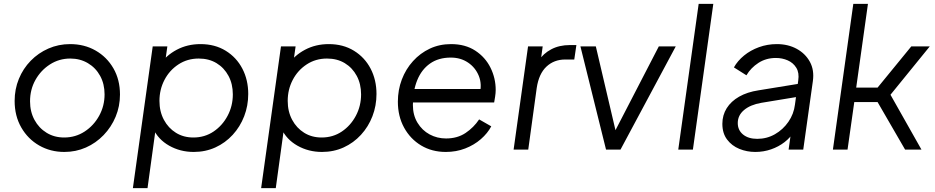

<svg xmlns="http://www.w3.org/2000/svg" viewBox="-20 -777 4854 997"><path d="M56 -253Q56 -314 78 -367.5Q100 -421 139.5 -461.5Q179 -502 231.5 -525Q284 -548 344 -548Q418 -548 476.5 -514.5Q535 -481 569 -422Q603 -363 603 -286Q603 -225 580.5 -171Q558 -117 518 -75.5Q478 -34 426 -11Q374 12 314 12Q242 12 183.5 -21.5Q125 -55 90.5 -115Q56 -175 56 -253ZM523 -287Q523 -341 500 -383Q477 -425 436.5 -449Q396 -473 345 -473Q287 -473 239.5 -442.5Q192 -412 164 -362Q136 -312 136 -251Q136 -197 159 -154.5Q182 -112 222 -87.5Q262 -63 313 -63Q372 -63 419.5 -94Q467 -125 495 -176Q523 -227 523 -287Z M670 200 773 -536H849L832 -416L807 -438Q842 -489 897.5 -518.5Q953 -548 1021 -548Q1096 -548 1152 -513.5Q1208 -479 1238.5 -420.5Q1269 -362 1269 -289Q1269 -228 1248 -173.5Q1227 -119 1188.5 -77Q1150 -35 1098.5 -11.5Q1047 12 986 12Q916 12 858.5 -20.5Q801 -53 775 -110L790 -120L746 200ZM1189 -287Q1189 -341 1166.5 -383Q1144 -425 1104.5 -449Q1065 -473 1012 -473Q953 -473 906.5 -442.5Q860 -412 834 -362Q808 -312 808 -253Q808 -198 831 -155Q854 -112 893.5 -87.5Q933 -63 984 -63Q1043 -63 1089 -94Q1135 -125 1162 -176Q1189 -227 1189 -287Z M1336 200 1439 -536H1515L1498 -416L1473 -438Q1508 -489 1563.5 -518.5Q1619 -548 1687 -548Q1762 -548 1818 -513.5Q1874 -479 1904.5 -420.5Q1935 -362 1935 -289Q1935 -228 1914 -173.5Q1893 -119 1854.5 -77Q1816 -35 1764.5 -11.5Q1713 12 1652 12Q1582 12 1524.5 -20.5Q1467 -53 1441 -110L1456 -120L1412 200ZM1855 -287Q1855 -341 1832.5 -383Q1810 -425 1770.5 -449Q1731 -473 1678 -473Q1619 -473 1572.5 -442.5Q1526 -412 1500 -362Q1474 -312 1474 -253Q1474 -198 1497 -155Q1520 -112 1559.5 -87.5Q1599 -63 1650 -63Q1709 -63 1755 -94Q1801 -125 1828 -176Q1855 -227 1855 -287Z M2046 -249Q2046 -310 2066.5 -364Q2087 -418 2124.5 -459.5Q2162 -501 2212 -524.5Q2262 -548 2322 -548Q2396 -548 2448 -514Q2500 -480 2527 -425.5Q2554 -371 2554 -310Q2554 -294 2551 -275Q2548 -256 2546 -245H2093L2098 -315H2508L2470 -286Q2484 -339 2466.5 -382.5Q2449 -426 2410.5 -452Q2372 -478 2321 -478Q2257 -478 2213 -447Q2169 -416 2146.5 -360.5Q2124 -305 2124 -232Q2124 -179 2148 -139.5Q2172 -100 2211 -79Q2250 -58 2296 -58Q2355 -58 2397.5 -86.5Q2440 -115 2468 -157L2531 -121Q2512 -85 2477 -54.5Q2442 -24 2395.5 -6Q2349 12 2295 12Q2223 12 2167 -21.5Q2111 -55 2078.5 -114Q2046 -173 2046 -249Z M2647 0 2722 -536H2798L2786 -448L2776 -461Q2801 -499 2842.5 -521Q2884 -543 2939 -543H2973L2962 -468H2915Q2857 -468 2817.5 -431Q2778 -394 2767 -320L2723 0Z M3127 0 2994 -536H3074L3176 -101L3401 -536H3489L3202 0Z M3502 0 3608 -757H3684L3578 0Z M3731 -134Q3731 -179 3753.5 -215Q3776 -251 3818 -275Q3860 -299 3919 -308L4134 -343L4127 -275L3933 -243Q3876 -233 3843.5 -205.5Q3811 -178 3811 -138Q3811 -101 3838.5 -78.5Q3866 -56 3912 -56Q3962 -56 4004 -80Q4046 -104 4074 -144.5Q4102 -185 4108 -234L4125 -359Q4131 -399 4115 -425Q4099 -451 4070.5 -463.5Q4042 -476 4009 -476Q3958 -476 3918.5 -450.5Q3879 -425 3856 -386L3791 -427Q3810 -461 3843.5 -488.5Q3877 -516 3921 -532Q3965 -548 4014 -548Q4072 -548 4117 -523.5Q4162 -499 4185.5 -456Q4209 -413 4201 -356L4151 0H4075L4090 -107L4103 -94Q4085 -63 4054 -39Q4023 -15 3984 -1.5Q3945 12 3902 12Q3858 12 3819 -4Q3780 -20 3755.5 -52.5Q3731 -85 3731 -134Z M4680 0 4537 -247H4416L4381 0H4305L4411 -757H4487L4426 -322H4537L4712 -536H4808L4604 -285L4765 0Z"/></svg>

Font: Kosmopol Plus Jakarta Sans Italic It
Style: Regular
Weight: 400
Italic angle: -8.04999°
Designer: Gumpita Rahayu
Foundry: Tokotype
Version: Version 2.006